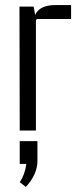

<svg xmlns="http://www.w3.org/2000/svg" viewBox="-20 -516 302 759"><path d="M200 -496H261V-441H130Q122 -441 122 -433V0H58L57 -490H113L119 -457Q136 -496 200 -496ZM58 132V42H128V119Q128 174 82 223L58 204Q79 173 84 132Z"/></svg>

Font: Gemunu Libre Light
Style: Regular
Weight: 300
Designer: Puspanada Ekanayake, Sola Matas, Pathum Egodawatta, Kosala Senevirathne
Foundry: mooniak
Version: Version 1.100